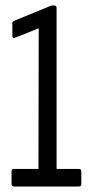

<svg xmlns="http://www.w3.org/2000/svg" viewBox="-20 -679 324 699"><path d="M31 0Q22 0 22 -9V-55Q22 -64 31 -64H120L121 -576L33 -541Q30 -540 27.5 -541.5Q25 -543 25 -547V-594Q25 -600 31 -603L160 -656Q165 -659 170 -659H177Q186 -659 186 -650V-64H267Q276 -64 276 -55V-9Q276 0 267 0Z"/></svg>

Font: Sofia Sans Extra Condensed
Style: Regular
Weight: 400
Designer: Botio Nikoltchev, Ani Petrova
Foundry: lettersoup
Version: Version 4.101